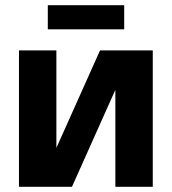

<svg xmlns="http://www.w3.org/2000/svg" viewBox="-20 -719 661 739"><path d="M53 0V-525H197V-152H198L365 -525H568V0H424V-371H423L257 0ZM164 -699H458V-606H164Z"/></svg>

Font: TikTok Sans 24pt
Style: Bold
Weight: 700
Version: Version 4.000